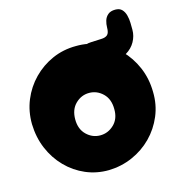

<svg xmlns="http://www.w3.org/2000/svg" viewBox="-120 -939 972 1045"><g transform="rotate(-15 366.0 -416.5)"><path d="M366 1Q297 2 236 -24Q175 -50 128 -98Q81 -146 54 -210Q27 -274 25 -349Q24 -421 50 -484Q76 -547 123 -595Q170 -643 232 -670.5Q294 -698 366 -698Q435 -699 496 -673Q557 -647 604 -599.5Q651 -552 678.5 -488Q706 -424 707 -349Q709 -277 682.5 -214Q656 -151 609 -103.5Q562 -56 499.5 -28.5Q437 -1 366 1ZM369 -194Q413 -194 446.5 -226Q480 -258 479 -313Q479 -369 446 -401Q413 -433 369 -433Q325 -433 292 -401Q259 -369 259 -313Q259 -258 292 -226Q325 -194 369 -194ZM536 -566Q466 -566 425 -580.5Q384 -595 384 -630Q384 -660 400 -678Q416 -696 452 -697Q485 -699 508.5 -699.5Q532 -700 544 -710.5Q556 -721 556 -752Q556 -770 561.5 -789Q567 -808 582 -821Q597 -834 624 -834Q648 -834 661 -820.5Q674 -807 679.5 -786Q685 -765 685.5 -743Q686 -721 686 -704Q686 -669 668.5 -637.5Q651 -606 617.5 -586Q584 -566 536 -566Z"/></g></svg>

Font: Cherry Bomb One
Style: Regular
Weight: 400
Designer: satsuyako
Foundry: satsuyako
Version: Version 4.100; ttfautohint (v1.8.3)